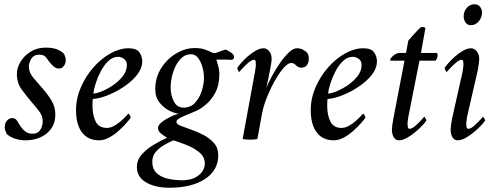

<svg xmlns="http://www.w3.org/2000/svg" viewBox="-20 -651 2333 899"><path d="M194 -428Q223 -428 242.5 -421.5Q262 -415 278 -401Q282 -396 285 -385.5Q288 -375 288 -370Q288 -354 279 -342Q270 -330 255 -330Q242 -330 230.5 -340.5Q219 -351 209 -364Q201 -376 192.5 -385.5Q184 -395 163 -395Q138 -395 126.5 -375.5Q115 -356 115 -340Q115 -311 136.5 -286.5Q158 -262 180 -236Q203 -210 221 -180.5Q239 -151 239 -114Q239 -60 199.5 -27Q160 6 98 6Q76 6 53.5 -0.5Q31 -7 12 -23Q10 -27 6 -36.5Q2 -46 2 -53Q2 -74 12.5 -86Q23 -98 38 -98Q53 -98 61 -84Q69 -70 80 -54Q88 -43 100.5 -34Q113 -25 132 -25Q152 -25 162 -35Q172 -45 176 -58.5Q180 -72 180 -82Q180 -108 164 -129Q148 -150 129 -172Q104 -201 81.5 -232Q59 -263 59 -305Q59 -333 75.5 -361Q92 -389 122.5 -408.5Q153 -428 194 -428Z M582 -425Q620 -425 633 -405.5Q646 -386 646 -364Q646 -336 628.5 -310Q611 -284 582.5 -261.5Q554 -239 522.5 -222.5Q491 -206 462 -197Q433 -188 415 -188Q414 -186 413.5 -173.5Q413 -161 413 -157Q413 -112 428 -82Q443 -52 480 -52Q497 -52 514 -61.5Q531 -71 546 -84Q561 -97 570.5 -107.5Q580 -118 581 -119Q583 -119 587.5 -112Q592 -105 592 -100Q587 -92 572 -75Q557 -58 536 -39Q515 -20 491 -7Q467 6 444 6Q392 6 364 -31Q336 -68 336 -136Q336 -190 358.5 -242Q381 -294 417 -335Q453 -376 496.5 -400.5Q540 -425 582 -425ZM417 -213Q431 -213 457 -223.5Q483 -234 510 -252.5Q537 -271 555.5 -295Q574 -319 574 -346Q574 -366 560.5 -375.5Q547 -385 533 -385Q508 -385 487.5 -365.5Q467 -346 452 -317.5Q437 -289 428 -260.5Q419 -232 417 -213Z M993 -372Q994 -368 1000.5 -346.5Q1007 -325 1007 -305Q1007 -253 989 -219Q971 -185 949.5 -166.5Q928 -148 918 -142Q901 -132 874.5 -121.5Q848 -111 827 -101Q806 -91 806 -80Q806 -70 826 -62Q846 -54 875 -44Q904 -34 933 -19Q962 -4 982 19Q1002 42 1002 76Q1002 146 940 187Q878 228 773 228Q707 228 664 203Q621 178 621 132Q621 98 644 72Q667 46 700 26.5Q733 7 762 -6L744 -18Q735 -24 727.5 -32Q720 -40 720 -53Q720 -65 737.5 -79Q755 -93 778 -104Q801 -115 817 -119Q802 -119 775.5 -131.5Q749 -144 728 -169.5Q707 -195 707 -233Q707 -288 734.5 -331.5Q762 -375 804.5 -400.5Q847 -426 892 -426Q920 -426 938.5 -419.5Q957 -413 975 -404Q982 -401 994 -404.5Q1006 -408 1017 -413Q1023 -415 1028 -416.5Q1033 -418 1036 -419Q1046 -416 1061 -405.5Q1076 -395 1076 -385Q1076 -380 1073 -375.5Q1070 -371 1064 -371Q1060 -371 1054 -371Q1048 -371 1041 -372Q1027 -372 1013 -372Q999 -372 993 -372ZM939 115Q939 84 914 63Q889 42 855 28.5Q821 15 792 6Q773 14 749.5 27.5Q726 41 709.5 60Q693 79 693 107Q693 139 712 158Q731 177 763 185Q795 193 833 193Q882 193 910.5 169.5Q939 146 939 115ZM875 -397Q844 -397 822.5 -372Q801 -347 790 -311Q779 -275 779 -241Q779 -205 794 -176Q809 -147 840 -147Q872 -147 893 -169.5Q914 -192 924.5 -224.5Q935 -257 935 -287Q935 -311 928 -336.5Q921 -362 907.5 -379.5Q894 -397 875 -397Z M1370 -425Q1386 -425 1398.5 -418.5Q1411 -412 1418 -404Q1426 -394 1426 -377Q1426 -358 1417 -346Q1408 -334 1391 -334Q1375 -334 1362 -349Q1356 -356 1342 -356Q1329 -356 1309 -334Q1289 -312 1268.5 -276Q1248 -240 1231 -198.5Q1214 -157 1207 -119L1185 0Q1169 3 1152 3Q1134 3 1116 0L1174 -315Q1175 -320 1176.5 -331.5Q1178 -343 1178 -347Q1178 -348 1178 -349Q1178 -356 1177 -363.5Q1176 -371 1169 -371Q1159 -371 1143 -357.5Q1127 -344 1114.5 -330Q1102 -316 1100 -314Q1098 -314 1094.5 -321.5Q1091 -329 1091 -333Q1095 -340 1108 -355Q1121 -370 1139 -386Q1157 -402 1177 -413.5Q1197 -425 1214 -425Q1230 -425 1241 -410.5Q1252 -396 1252 -374Q1252 -368 1249.5 -353Q1247 -338 1244 -322Q1240 -298 1236 -281Q1232 -264 1227 -240Q1237 -264 1254 -295.5Q1271 -327 1291.5 -356.5Q1312 -386 1332.5 -405.5Q1353 -425 1370 -425Z M1681 -425Q1719 -425 1732 -405.5Q1745 -386 1745 -364Q1745 -336 1727.5 -310Q1710 -284 1681.5 -261.5Q1653 -239 1621.5 -222.5Q1590 -206 1561 -197Q1532 -188 1514 -188Q1513 -186 1512.5 -173.5Q1512 -161 1512 -157Q1512 -112 1527 -82Q1542 -52 1579 -52Q1596 -52 1613 -61.5Q1630 -71 1645 -84Q1660 -97 1669.5 -107.5Q1679 -118 1680 -119Q1682 -119 1686.5 -112Q1691 -105 1691 -100Q1686 -92 1671 -75Q1656 -58 1635 -39Q1614 -20 1590 -7Q1566 6 1543 6Q1491 6 1463 -31Q1435 -68 1435 -136Q1435 -190 1457.5 -242Q1480 -294 1516 -335Q1552 -376 1595.5 -400.5Q1639 -425 1681 -425ZM1516 -213Q1530 -213 1556 -223.5Q1582 -234 1609 -252.5Q1636 -271 1654.5 -295Q1673 -319 1673 -346Q1673 -366 1659.5 -375.5Q1646 -385 1632 -385Q1607 -385 1586.5 -365.5Q1566 -346 1551 -317.5Q1536 -289 1527 -260.5Q1518 -232 1516 -213Z M1881 -403 1892 -461Q1898 -468 1911.5 -483.5Q1925 -499 1938 -512Q1951 -525 1955 -525Q1965 -525 1972 -520L1951 -403H2024Q2027 -403 2028 -399.5Q2029 -396 2029 -392Q2029 -385 2026.5 -379Q2024 -373 2020 -367H1944L1892 -104Q1891 -97 1889.5 -86.5Q1888 -76 1888 -72Q1888 -65 1889.5 -56.5Q1891 -48 1898 -48Q1909 -48 1924.5 -61.5Q1940 -75 1952.5 -89Q1965 -103 1966 -104Q1968 -104 1972 -97.5Q1976 -91 1976 -86Q1972 -79 1958 -64Q1944 -49 1925 -33Q1906 -17 1885.5 -5.5Q1865 6 1848 6Q1832 6 1823.5 -8.5Q1815 -23 1815 -45Q1815 -51 1817 -66Q1819 -81 1822 -97L1874 -367H1809Q1807 -367 1807 -370Q1807 -378 1821.5 -390.5Q1836 -403 1852 -403Z M2146 -315Q2147 -320 2148.5 -331.5Q2150 -343 2150 -347Q2150 -348 2150 -349Q2150 -356 2149 -363.5Q2148 -371 2141 -371Q2131 -371 2115 -357.5Q2099 -344 2086.5 -330Q2074 -316 2072 -314Q2070 -314 2066 -321.5Q2062 -329 2062 -333Q2066 -340 2079 -355Q2092 -370 2110 -386Q2128 -402 2148 -413.5Q2168 -425 2185 -425Q2201 -425 2212.5 -410.5Q2224 -396 2224 -374Q2224 -368 2222 -353Q2220 -338 2217 -322L2167 -104Q2166 -97 2164.5 -86.5Q2163 -76 2163 -72Q2163 -65 2164.5 -56.5Q2166 -48 2173 -48Q2184 -48 2199.5 -61.5Q2215 -75 2227.5 -89Q2240 -103 2241 -104Q2243 -104 2247 -97.5Q2251 -91 2251 -86Q2247 -79 2233 -64Q2219 -49 2200 -33Q2181 -17 2160.5 -5.5Q2140 6 2123 6Q2107 6 2098.5 -8.5Q2090 -23 2090 -45Q2090 -51 2092 -66Q2094 -81 2097 -97ZM2202 -631Q2218 -631 2227.5 -619.5Q2237 -608 2237 -592Q2237 -570 2222 -551.5Q2207 -533 2184 -533Q2168 -533 2159.5 -546Q2151 -559 2151 -575Q2151 -597 2165.5 -614Q2180 -631 2202 -631Z"/></svg>

Font: Amiri
Style: Italic
Weight: 400
Italic angle: 10°
Designer: Khaled Hosny
Version: Version 0.113